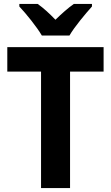

<svg xmlns="http://www.w3.org/2000/svg" viewBox="-20 -953 563 973"><path d="M192 -773H332C358 -818 413 -883 446 -920V-933H354C323 -911 295 -886 261 -853C230 -885 201 -912 171 -933H78V-920C113 -883 167 -816 192 -773ZM335 0V-590H505V-714H17V-590H188V0Z"/></svg>

Font: Noto Sans Lao Looped SemiCondensed
Style: Bold
Weight: 700
Width: 4
Designer: Mark Frömberg, Ben Mitchell
Foundry: The Fontpad Ltd
Version: Version 1.002